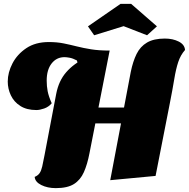

<svg xmlns="http://www.w3.org/2000/svg" viewBox="-20 -921 975 991"><path d="M549 9 655 -550Q666 -604 685 -642.5Q704 -681 739 -701.5Q774 -722 831 -722Q872 -722 902.5 -706.5Q933 -691 935 -663Q912 -637 900 -601Q888 -565 879.5 -513Q871 -461 856 -385L783 -13ZM268 50Q225 50 193 34Q161 18 159 -8Q176 -15 184.5 -27.5Q193 -40 198 -62Q203 -84 210 -121L270 -436Q283 -504 322 -548.5Q361 -593 418.5 -619.5Q476 -646 546 -660L442 -131Q431 -73 413 -32.5Q395 8 361.5 29Q328 50 268 50ZM168 -353Q118 -353 85 -374Q52 -395 36 -429Q20 -463 20 -500Q20 -547 44.5 -594Q69 -641 116 -672.5Q163 -704 232 -704Q274 -704 308.5 -697Q343 -690 376.5 -681.5Q410 -673 450.5 -666.5Q491 -660 546 -660L380 -598L377 -609Q356 -620 339.5 -623Q323 -626 313 -626Q272 -626 246.5 -593.5Q221 -561 221 -505Q221 -476 226 -450Q231 -424 247 -388Q231 -369 208 -361Q185 -353 168 -353ZM439 -284 457 -366H660L644 -284ZM466 -739 434 -785 602 -901H657L790 -785L739 -739L618 -786Z"/></svg>

Font: Sansita Swashed Light Black
Style: Regular
Weight: 900
Version: Version 1.003